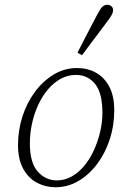

<svg xmlns="http://www.w3.org/2000/svg" viewBox="-20 -777 536 810"><path d="M213 13Q173 13 137 -5.5Q101 -24 78.5 -64Q56 -104 56 -165Q56 -227 74.5 -285Q93 -343 127 -389Q161 -435 206.5 -462.5Q252 -490 305 -490Q349 -490 384.5 -470.5Q420 -451 441 -411.5Q462 -372 462 -311Q462 -247 443 -189Q424 -131 390 -85.5Q356 -40 311 -13.5Q266 13 213 13ZM220 -16Q253 -16 282.5 -32.5Q312 -49 335.5 -77.5Q359 -106 376 -143Q393 -180 402.5 -220.5Q412 -261 412 -302Q412 -385 381 -423Q350 -461 300 -461Q266 -461 236 -444.5Q206 -428 182 -399.5Q158 -371 141 -334Q124 -297 115 -255.5Q106 -214 106 -172Q106 -91 139 -53.5Q172 -16 220 -16ZM307 -555Q321 -582 335.5 -610.5Q350 -639 364.5 -666.5Q379 -694 391 -717Q398 -730 404 -739Q410 -748 417 -752.5Q424 -757 432 -757Q442 -757 449.5 -751Q457 -745 457 -734Q457 -725 451.5 -714.5Q446 -704 433 -687Q418 -666 399.5 -642Q381 -618 362 -592.5Q343 -567 326 -544Z"/></svg>

Font: Source Serif 4 18pt Light
Style: Italic
Weight: 300
Italic angle: -12°
Designer: Frank Grießhammer
Foundry: Adobe Systems Incorporated
Version: Version 4.004;hotconv 1.0.116;makeotfexe 2.5.65601